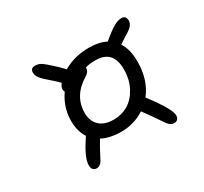

<svg xmlns="http://www.w3.org/2000/svg" viewBox="-118 -760 935 880"><g transform="rotate(-30 350.0 -319.5)"><path d="M165 -44.9Q133.8 -44.9 139.2 -85.9Q144 -124 194.8 -199.2Q169.9 -236.3 169.9 -292Q169.9 -362.8 211.9 -422.9Q208 -428.7 208 -436Q208 -449.7 220.2 -464.8Q199.2 -486.3 179.2 -502.9Q152.8 -524.9 140.9 -540Q128.9 -555.2 128.9 -570.8Q128.9 -594.2 152.8 -594.2Q170.9 -594.2 185.5 -584.7Q200.2 -575.2 232.9 -544.9Q246.1 -533.7 271 -506.8Q332.5 -542 405.8 -542Q462.4 -542 497.1 -522.9Q543 -561 564.9 -573Q586.9 -585 605 -585Q628.9 -585 628.9 -558.1Q628.9 -534.2 597.2 -514.2Q584 -506.8 543.9 -480Q569.8 -441.4 569.8 -376Q569.8 -279.3 519 -214.8Q534.2 -193.8 551.8 -169.9Q600.1 -100.6 600.1 -73.2Q600.1 -61 593.5 -54Q586.9 -46.9 575.2 -46.9Q562.5 -46.9 552.5 -55.2Q542.5 -63.5 527.8 -86.9Q494.6 -136.2 469.2 -169.9Q413.1 -133.8 346.2 -133.8Q284.7 -133.8 244.1 -155.8Q221.7 -118.2 199.2 -74.2Q192.9 -60.1 183.6 -52.5Q174.3 -44.9 165 -44.9ZM242.2 -292Q242.2 -250 267.8 -224.6Q293.5 -199.2 345.2 -199.2Q385.3 -199.2 419.2 -219.2Q453.1 -239.3 475.3 -280.3Q497.6 -321.3 498 -376Q498 -477.1 405.8 -477.1Q371.1 -477.1 351.1 -470.2V-466.8Q351.1 -447.8 328.1 -434.1Q242.2 -381.8 242.2 -292Z"/></g></svg>

Font: Shantell Sans Irregular Bouncy
Style: Regular
Weight: 300
Designer: Stephen Nixon, Anya Danilova, Shantell Martin
Foundry: Arrow Type
Version: Version 1.006;[9816181b4]